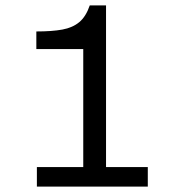

<svg xmlns="http://www.w3.org/2000/svg" viewBox="-20 -688 672 708"><path d="M116 0V-72H287V-507H114V-572Q172 -572 210 -579Q248 -586 272.5 -606.5Q297 -627 311 -668H371V-72H525V0Z"/></svg>

Font: Atkinson Hyperlegible Mono ExtraLight
Style: Regular
Weight: 400
Monospace: yes
Version: Version 2.001